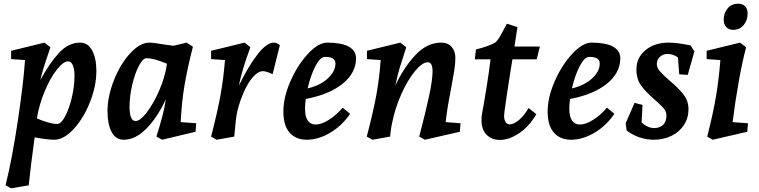

<svg xmlns="http://www.w3.org/2000/svg" viewBox="-20 -741 4094 1036"><path d="M115 -417 40 -422V-467L220 -511L252 -486L240 -450Q210 -365 198 -309Q248 -402 299 -456.5Q350 -511 412 -511Q455 -511 477.5 -468.5Q500 -426 500 -358Q500 -277 465.5 -190Q431 -103 377.5 -45Q324 13 273 13Q236 13 167 0Q145 159 135 259L40 275L10 259Q45 118 75.5 -84.5Q106 -287 115 -417ZM289 -72Q309 -72 331 -112.5Q353 -153 367.5 -214.5Q382 -276 382 -334Q382 -368 373 -389Q364 -410 347 -410Q322 -410 286.5 -365Q251 -320 221 -248Q191 -176 179 -102Q250 -72 289 -72Z M560 -140Q560 -220 594.5 -307.5Q629 -395 682 -453Q735 -511 787 -511Q806 -511 872 -500L916 -494L987 -511L1021 -489Q992 -377 976 -283Q960 -189 955 -82L1039 -76L1035 -30L855 13L824 -4Q844 -68 856 -113.5Q868 -159 875 -206Q830 -108 770.5 -47.5Q711 13 648 13Q604 13 582 -29.5Q560 -72 560 -140ZM712 -88Q736 -88 772 -134.5Q808 -181 839.5 -253.5Q871 -326 881 -397Q809 -427 771 -427Q751 -427 729.5 -386Q708 -345 693.5 -283.5Q679 -222 679 -164Q679 -88 712 -88Z M1194 -417 1119 -422V-467L1300 -511L1331 -486Q1285 -362 1269 -279Q1320 -384 1369.5 -447.5Q1419 -511 1458 -511Q1474 -511 1490 -497L1451 -341Q1416 -357 1399 -357Q1373 -357 1345.5 -326Q1318 -295 1295.5 -244Q1273 -193 1260 -138Q1252 -101 1246 -25L1244 -4L1149 13L1119 -4Q1153 -135 1169.5 -226Q1186 -317 1194 -417Z M1509 -139Q1509 -216 1547.5 -303.5Q1586 -391 1642 -451Q1698 -511 1746 -511Q1822 -511 1861.5 -489.5Q1901 -468 1901 -426Q1901 -348 1829 -289.5Q1757 -231 1630 -207Q1626 -183 1626 -153Q1626 -111 1641 -90Q1656 -69 1683 -69Q1715 -69 1755.5 -95Q1796 -121 1829 -160L1869 -127Q1826 -63 1762 -25Q1698 13 1635 13Q1577 13 1543 -25Q1509 -63 1509 -139ZM1790 -398Q1790 -416 1776.5 -425Q1763 -434 1733 -434Q1708 -434 1682 -384Q1656 -334 1640 -264Q1708 -280 1749 -318Q1790 -356 1790 -398Z M2034 -417 1960 -422V-467L2140 -511L2172 -486Q2150 -419 2137.5 -377.5Q2125 -336 2113 -279Q2158 -376 2221 -443.5Q2284 -511 2360 -511Q2397 -511 2417 -488Q2437 -465 2437 -429Q2437 -398 2431.5 -362.5Q2426 -327 2413 -258Q2390 -141 2385 -82L2465 -76L2461 -30L2273 13L2242 -4Q2274 -126 2294 -217Q2314 -308 2314 -357Q2314 -405 2288 -405Q2259 -405 2219.5 -357.5Q2180 -310 2145.5 -233Q2111 -156 2095 -74Q2091 -56 2089 -38.5Q2087 -21 2085 -4L1990 13L1959 -4Q1994 -137 2010.5 -227.5Q2027 -318 2034 -417Z M2677 14Q2633 14 2605.5 -14Q2578 -42 2578 -93Q2578 -114 2582 -133Q2609 -279 2627 -421H2542L2548 -474Q2619 -492 2651 -511Q2664 -519 2683.5 -554.5Q2703 -590 2715 -613L2772 -595L2756 -490H2893L2876 -421H2745L2736 -366Q2711 -208 2702 -139L2700 -117Q2700 -94 2708.5 -82Q2717 -70 2731 -70Q2753 -70 2781 -94Q2809 -118 2832 -158L2874 -125Q2835 -58 2781 -22Q2727 14 2677 14Z M2935 -139Q2935 -216 2973.5 -303.5Q3012 -391 3068 -451Q3124 -511 3172 -511Q3248 -511 3287.5 -489.5Q3327 -468 3327 -426Q3327 -348 3255 -289.5Q3183 -231 3056 -207Q3052 -183 3052 -153Q3052 -111 3067 -90Q3082 -69 3109 -69Q3141 -69 3181.5 -95Q3222 -121 3255 -160L3295 -127Q3252 -63 3188 -25Q3124 13 3061 13Q3003 13 2969 -25Q2935 -63 2935 -139ZM3216 -398Q3216 -416 3202.5 -425Q3189 -434 3159 -434Q3134 -434 3108 -384Q3082 -334 3066 -264Q3134 -280 3175 -318Q3216 -356 3216 -398Z M3361 -37 3356 -76 3404 -186 3447 -175 3442 -80Q3475 -50 3510 -50Q3540 -50 3558 -67.5Q3576 -85 3576 -118Q3576 -139 3561.5 -156Q3547 -173 3514 -202Q3466 -243 3440 -278.5Q3414 -314 3414 -366Q3414 -430 3463 -470.5Q3512 -511 3588 -511Q3633 -511 3706 -496L3727 -464L3691 -337L3645 -340L3638 -431Q3612 -450 3581 -450Q3558 -450 3541 -434.5Q3524 -419 3524 -395Q3524 -376 3540.5 -356.5Q3557 -337 3592 -307Q3642 -265 3668.5 -230.5Q3695 -196 3695 -152Q3695 -104 3670.5 -66.5Q3646 -29 3603 -8Q3560 13 3508 13Q3468 13 3430 0Q3392 -13 3361 -37Z M3867 -417 3793 -422V-467L3973 -511L4006 -486Q3986 -412 3966.5 -303Q3947 -194 3933 -82L4016 -76L4012 -30L3826 13L3796 -4Q3828 -129 3843.5 -221.5Q3859 -314 3867 -417ZM3885 -635Q3885 -671 3906.5 -696Q3928 -721 3963 -721Q3987 -721 4000.5 -707Q4014 -693 4014 -668Q4014 -631 3992.5 -605.5Q3971 -580 3936 -580Q3912 -580 3898.5 -595Q3885 -610 3885 -635Z"/></svg>

Font: Andada Pro
Style: Bold Italic
Weight: 700
Italic angle: -7°
Designer: Carolina Giovagnoli
Foundry: Huerta Tipografica
Version: Version 3.005; ttfautohint (v1.8.4)